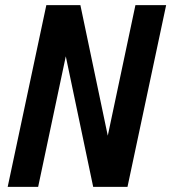

<svg xmlns="http://www.w3.org/2000/svg" viewBox="-20 -730 669 750"><path d="M10 0 161 -710H294L401 -200L509 -710H629L478 0H344L237 -510L129 0Z"/></svg>

Font: Geist Mono SemiBold
Style: Italic
Weight: 600
Italic angle: -12°
Monospace: yes
Designer: Basement.studio, Andrés Briganti, Mateo Zaragoza
Foundry: Basement.studio, Vercel, Andrés Briganti, Guido Ferreyra, Mateo Zaragoza
Version: Version 1.500; ttfautohint (v1.8.4.7-5d5b)